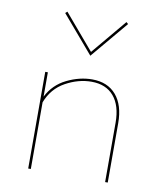

<svg xmlns="http://www.w3.org/2000/svg" viewBox="-77 -731 678 794"><g transform="rotate(10 262.0 -333.5)"><path d="M267 -504 134 -660 142 -667 267 -520 390 -667 398 -660ZM429 -249V0H418V-249Q418 -321 385 -360Q352 -399 291 -399Q236 -399 182.5 -369.5Q129 -340 106 -280V0H95V-406H106V-304Q133 -357 186 -383Q239 -409 292 -409Q357 -409 393 -367Q429 -325 429 -249Z"/></g></svg>

Font: Ysabeau Infant Hairline
Style: Regular
Weight: 100
Designer: Christian Thalmann (Catharsis Fonts)
Version: Version 0.003